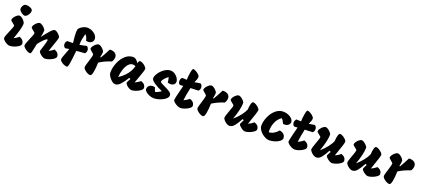

<svg xmlns="http://www.w3.org/2000/svg" viewBox="72 -2093 7514 3405"><g transform="rotate(20 3828.5 -391.0)"><path d="M111 -684Q111 -711 125 -738Q139 -765 160 -777Q170 -782 192 -782Q228 -782 264.5 -766Q301 -750 309 -726Q311 -721 311 -711Q311 -688 297 -660Q283 -632 262 -612.5Q241 -593 221 -593Q202 -593 175.5 -608.5Q149 -624 130 -645.5Q111 -667 111 -684ZM15 -98Q15 -116 28 -151Q41 -186 67 -247Q87 -294 97 -320.5Q107 -347 107 -358Q107 -366 97.5 -375.5Q88 -385 69 -399Q47 -416 36.5 -426Q26 -436 26 -447Q26 -468 45.5 -496Q65 -524 91.5 -544Q118 -564 137 -564Q160 -564 187.5 -544Q215 -524 234.5 -496.5Q254 -469 254 -452Q254 -408 231.5 -326.5Q209 -245 174 -151Q198 -162 216 -174Q234 -186 266 -211Q311 -196 332 -168.5Q353 -141 353 -109Q353 -83 319.5 -58Q286 -33 238 -16.5Q190 0 153 0Q127 0 94.5 -17.5Q62 -35 38.5 -58.5Q15 -82 15 -98Z M1013 -109Q1013 -85 979 -59.5Q945 -34 898 -17Q851 0 818 0Q795 0 765 -18Q735 -36 713.5 -59.5Q692 -83 692 -96Q692 -106 714 -174Q753 -293 753 -324Q753 -336 747 -336Q707 -336 598 -196Q594 -180 589.5 -156Q585 -132 583 -122Q572 -63 562.5 -31.5Q553 0 538 0Q512 0 479.5 -17.5Q447 -35 423.5 -58.5Q400 -82 400 -98Q400 -116 413 -151Q426 -186 452 -247Q472 -294 482 -320.5Q492 -347 492 -358Q492 -366 482.5 -375.5Q473 -385 454 -399Q432 -416 421.5 -426Q411 -436 411 -447Q411 -468 430.5 -496Q450 -524 476.5 -544Q503 -564 522 -564Q543 -564 570.5 -545Q598 -526 618.5 -501.5Q639 -477 639 -464Q639 -440 633.5 -405Q628 -370 619 -336Q692 -432 740 -484.5Q788 -537 815 -537Q834 -537 861 -518Q888 -499 907.5 -474.5Q927 -450 927 -437Q926 -420 913 -379Q900 -338 876 -270Q844 -182 835 -151Q866 -167 883.5 -178.5Q901 -190 926 -211Q970 -196 991.5 -169.5Q1013 -143 1013 -109Z M1094 -88Q1094 -106 1106.5 -142.5Q1119 -179 1143 -240L1169 -309L1094 -297Q1077 -306 1067 -324Q1057 -342 1057 -363Q1057 -382 1064.5 -399.5Q1072 -417 1087 -429Q1111 -428 1162 -430L1195 -431Q1179 -553 1179 -617Q1179 -662 1186 -686Q1192 -704 1217.5 -725Q1243 -746 1276.5 -760.5Q1310 -775 1340 -775Q1392 -775 1436.5 -753.5Q1481 -732 1507 -697.5Q1533 -663 1533 -628Q1533 -590 1506 -566.5Q1479 -543 1436 -543Q1420 -543 1397 -548Q1386 -620 1345 -655Q1329 -593 1320.5 -548Q1312 -503 1311 -441Q1363 -448 1444 -467Q1462 -454 1471.5 -435.5Q1481 -417 1481 -396Q1481 -364 1458 -333Q1438 -331 1398 -329L1296 -321Q1290 -275 1288 -246Q1275 -122 1263.5 -61Q1252 0 1232 0Q1205 0 1172 -15Q1139 -30 1116.5 -51Q1094 -72 1094 -88Z M1535 -98Q1535 -117 1543 -147.5Q1551 -178 1567 -227Q1583 -278 1591 -308.5Q1599 -339 1599 -358Q1599 -366 1590 -375Q1581 -384 1562 -399Q1540 -417 1530 -427Q1520 -437 1520 -447Q1520 -468 1540 -496Q1560 -524 1587 -544Q1614 -564 1633 -564Q1654 -564 1681 -545Q1708 -526 1728 -501.5Q1748 -477 1748 -464Q1748 -426 1733 -364L1745 -358Q1768 -395 1795.5 -446.5Q1823 -498 1829 -510L1848 -546Q1917 -548 1951 -521Q1985 -494 1985 -449Q1985 -405 1956 -361Q1884 -337 1833.5 -313.5Q1783 -290 1732 -258Q1729 -147 1714.5 -73.5Q1700 0 1672 0Q1645 0 1613 -17.5Q1581 -35 1558 -58.5Q1535 -82 1535 -98Z M2562 -211Q2606 -196 2627.5 -169.5Q2649 -143 2649 -109Q2649 -85 2615 -59.5Q2581 -34 2534 -17Q2487 0 2454 0Q2431 0 2401.5 -17Q2372 -34 2350.5 -57Q2329 -80 2329 -93Q2329 -103 2337.5 -120Q2346 -137 2356 -155Q2366 -173 2369 -179L2344 -193Q2291 -106 2242.5 -53Q2194 0 2147 0Q2115 0 2079.5 -28Q2044 -56 2019.5 -96Q1995 -136 1995 -167Q1995 -256 2032 -349Q2069 -442 2135.5 -503Q2202 -564 2286 -564Q2316 -564 2347 -537Q2378 -510 2387 -482Q2392 -504 2401.5 -520.5Q2411 -537 2422 -537Q2448 -537 2479.5 -518.5Q2511 -500 2533 -475.5Q2555 -451 2555 -437Q2554 -418 2539.5 -374Q2525 -330 2493 -240Q2474 -191 2459 -147Q2520 -177 2562 -211ZM2375 -425Q2348 -437 2324 -437Q2277 -437 2240 -395Q2203 -353 2181 -285Q2159 -217 2152 -139Q2233 -189 2293 -262.5Q2353 -336 2375 -425Z M2895 -322Q2895 -311 2914 -299.5Q2933 -288 2977 -268Q3047 -236 3087 -208.5Q3127 -181 3127 -145Q3127 -109 3086.5 -75.5Q3046 -42 2986 -21Q2926 0 2874 0Q2835 0 2792 -16.5Q2749 -33 2720 -58.5Q2691 -84 2691 -107Q2691 -148 2717.5 -172.5Q2744 -197 2787 -197Q2807 -197 2828 -191Q2845 -137 2857 -114Q2918 -130 2966 -168Q2882 -204 2812.5 -249Q2743 -294 2743 -333Q2743 -373 2780 -428.5Q2817 -484 2874.5 -524.5Q2932 -565 2992 -565Q3033 -565 3070.5 -541Q3108 -517 3131 -481Q3154 -445 3154 -411Q3154 -378 3128.5 -357.5Q3103 -337 3064 -337Q3039 -337 3013 -347Q3011 -387 2995 -445Q2950 -411 2922.5 -378Q2895 -345 2895 -322Z M3424 -393Q3391 -242 3381 -147Q3445 -178 3484 -211Q3528 -196 3549.5 -169.5Q3571 -143 3571 -109Q3571 -85 3537 -59.5Q3503 -34 3456 -17Q3409 0 3376 0Q3347 0 3311.5 -17.5Q3276 -35 3251 -58.5Q3226 -82 3226 -99Q3226 -113 3236.5 -159.5Q3247 -206 3255.5 -239.5Q3264 -273 3268 -289L3292 -385L3231 -381Q3214 -389 3205 -406Q3196 -423 3196 -445Q3196 -485 3225 -513Q3261 -511 3313 -509Q3313 -573 3327 -650.5Q3341 -728 3358 -728Q3379 -728 3411 -710Q3443 -692 3467 -668Q3491 -644 3491 -626Q3491 -603 3482.5 -579.5Q3474 -556 3455 -515Q3472 -517 3541 -529L3564 -533Q3582 -523 3591.5 -504Q3601 -485 3601 -463Q3601 -445 3594 -428Q3587 -411 3573 -399Z M3664 -98Q3664 -117 3672 -147.5Q3680 -178 3696 -227Q3712 -278 3720 -308.5Q3728 -339 3728 -358Q3728 -366 3719 -375Q3710 -384 3691 -399Q3669 -417 3659 -427Q3649 -437 3649 -447Q3649 -468 3669 -496Q3689 -524 3716 -544Q3743 -564 3762 -564Q3783 -564 3810 -545Q3837 -526 3857 -501.5Q3877 -477 3877 -464Q3877 -426 3862 -364L3874 -358Q3897 -395 3924.5 -446.5Q3952 -498 3958 -510L3977 -546Q4046 -548 4080 -521Q4114 -494 4114 -449Q4114 -405 4085 -361Q4013 -337 3962.5 -313.5Q3912 -290 3861 -258Q3858 -147 3843.5 -73.5Q3829 0 3801 0Q3774 0 3742 -17.5Q3710 -35 3687 -58.5Q3664 -82 3664 -98Z M4170 -106Q4170 -122 4179.5 -152Q4189 -182 4199.5 -212Q4210 -242 4213 -250Q4226 -285 4236.5 -316Q4247 -347 4247 -358Q4247 -366 4237.5 -375.5Q4228 -385 4209 -399Q4187 -416 4176.5 -426Q4166 -436 4166 -447Q4166 -468 4185.5 -496Q4205 -524 4231.5 -544Q4258 -564 4277 -564Q4298 -564 4325.5 -545Q4353 -526 4373.5 -501.5Q4394 -477 4394 -464Q4394 -402 4373 -315Q4352 -228 4319 -142Q4385 -197 4437 -264Q4489 -331 4510 -384Q4512 -449 4525.5 -493Q4539 -537 4557 -537Q4583 -537 4614.5 -518.5Q4646 -500 4668 -475.5Q4690 -451 4690 -437Q4689 -416 4671 -358.5Q4653 -301 4621 -211Q4602 -155 4599 -147Q4628 -160 4651.5 -174.5Q4675 -189 4701 -211Q4745 -196 4766.5 -169.5Q4788 -143 4788 -109Q4788 -85 4754 -59.5Q4720 -34 4673 -17Q4626 0 4593 0Q4572 0 4543 -17.5Q4514 -35 4491.5 -57.5Q4469 -80 4469 -91Q4469 -102 4476.5 -118Q4484 -134 4493.5 -152.5Q4503 -171 4508 -179L4483 -193Q4428 -92 4388.5 -46Q4349 0 4299 0Q4273 0 4242.5 -19.5Q4212 -39 4191 -64.5Q4170 -90 4170 -106Z M5171 -229Q5220 -220 5249.5 -192Q5279 -164 5279 -121Q5279 -90 5243.5 -62Q5208 -34 5155 -17Q5102 0 5053 0Q5005 0 4953 -31.5Q4901 -63 4867 -109Q4833 -155 4833 -196Q4833 -275 4869.5 -361.5Q4906 -448 4971 -506Q5036 -564 5117 -564Q5167 -564 5212 -546Q5257 -528 5284 -498Q5311 -468 5311 -436Q5311 -405 5284 -380.5Q5257 -356 5213 -356Q5199 -356 5184 -359Q5159 -420 5129 -445Q5063 -402 5029 -325Q4995 -248 4995 -168Q4995 -156 4997 -132Q5091 -136 5171 -229Z M5581 -393Q5548 -242 5538 -147Q5602 -178 5641 -211Q5685 -196 5706.5 -169.5Q5728 -143 5728 -109Q5728 -85 5694 -59.5Q5660 -34 5613 -17Q5566 0 5533 0Q5504 0 5468.5 -17.5Q5433 -35 5408 -58.5Q5383 -82 5383 -99Q5383 -113 5393.5 -159.5Q5404 -206 5412.5 -239.5Q5421 -273 5425 -289L5449 -385L5388 -381Q5371 -389 5362 -406Q5353 -423 5353 -445Q5353 -485 5382 -513Q5418 -511 5470 -509Q5470 -573 5484 -650.5Q5498 -728 5515 -728Q5536 -728 5568 -710Q5600 -692 5624 -668Q5648 -644 5648 -626Q5648 -603 5639.5 -579.5Q5631 -556 5612 -515Q5629 -517 5698 -529L5721 -533Q5739 -523 5748.5 -504Q5758 -485 5758 -463Q5758 -445 5751 -428Q5744 -411 5730 -399Z M5810 -106Q5810 -122 5819.5 -152Q5829 -182 5839.5 -212Q5850 -242 5853 -250Q5866 -285 5876.5 -316Q5887 -347 5887 -358Q5887 -366 5877.5 -375.5Q5868 -385 5849 -399Q5827 -416 5816.5 -426Q5806 -436 5806 -447Q5806 -468 5825.5 -496Q5845 -524 5871.5 -544Q5898 -564 5917 -564Q5938 -564 5965.5 -545Q5993 -526 6013.5 -501.5Q6034 -477 6034 -464Q6034 -402 6013 -315Q5992 -228 5959 -142Q6025 -197 6077 -264Q6129 -331 6150 -384Q6152 -449 6165.5 -493Q6179 -537 6197 -537Q6223 -537 6254.5 -518.5Q6286 -500 6308 -475.5Q6330 -451 6330 -437Q6329 -416 6311 -358.5Q6293 -301 6261 -211Q6242 -155 6239 -147Q6268 -160 6291.5 -174.5Q6315 -189 6341 -211Q6385 -196 6406.5 -169.5Q6428 -143 6428 -109Q6428 -85 6394 -59.5Q6360 -34 6313 -17Q6266 0 6233 0Q6212 0 6183 -17.5Q6154 -35 6131.5 -57.5Q6109 -80 6109 -91Q6109 -102 6116.5 -118Q6124 -134 6133.5 -152.5Q6143 -171 6148 -179L6123 -193Q6068 -92 6028.5 -46Q5989 0 5939 0Q5913 0 5882.5 -19.5Q5852 -39 5831 -64.5Q5810 -90 5810 -106Z M6490 -106Q6490 -122 6499.5 -152Q6509 -182 6519.5 -212Q6530 -242 6533 -250Q6546 -285 6556.5 -316Q6567 -347 6567 -358Q6567 -366 6557.5 -375.5Q6548 -385 6529 -399Q6507 -416 6496.5 -426Q6486 -436 6486 -447Q6486 -468 6505.5 -496Q6525 -524 6551.5 -544Q6578 -564 6597 -564Q6618 -564 6645.5 -545Q6673 -526 6693.5 -501.5Q6714 -477 6714 -464Q6714 -402 6693 -315Q6672 -228 6639 -142Q6705 -197 6757 -264Q6809 -331 6830 -384Q6832 -449 6845.5 -493Q6859 -537 6877 -537Q6903 -537 6934.5 -518.5Q6966 -500 6988 -475.5Q7010 -451 7010 -437Q7009 -416 6991 -358.5Q6973 -301 6941 -211Q6922 -155 6919 -147Q6948 -160 6971.5 -174.5Q6995 -189 7021 -211Q7065 -196 7086.5 -169.5Q7108 -143 7108 -109Q7108 -85 7074 -59.5Q7040 -34 6993 -17Q6946 0 6913 0Q6892 0 6863 -17.5Q6834 -35 6811.5 -57.5Q6789 -80 6789 -91Q6789 -102 6796.5 -118Q6804 -134 6813.5 -152.5Q6823 -171 6828 -179L6803 -193Q6748 -92 6708.5 -46Q6669 0 6619 0Q6593 0 6562.5 -19.5Q6532 -39 6511 -64.5Q6490 -90 6490 -106Z M7181 -98Q7181 -117 7189 -147.5Q7197 -178 7213 -227Q7229 -278 7237 -308.5Q7245 -339 7245 -358Q7245 -366 7236 -375Q7227 -384 7208 -399Q7186 -417 7176 -427Q7166 -437 7166 -447Q7166 -468 7186 -496Q7206 -524 7233 -544Q7260 -564 7279 -564Q7300 -564 7327 -545Q7354 -526 7374 -501.5Q7394 -477 7394 -464Q7394 -426 7379 -364L7391 -358Q7414 -395 7441.5 -446.5Q7469 -498 7475 -510L7494 -546Q7563 -548 7597 -521Q7631 -494 7631 -449Q7631 -405 7602 -361Q7530 -337 7479.5 -313.5Q7429 -290 7378 -258Q7375 -147 7360.5 -73.5Q7346 0 7318 0Q7291 0 7259 -17.5Q7227 -35 7204 -58.5Q7181 -82 7181 -98Z"/></g></svg>

Font: Mogra
Style: Regular
Weight: 400
Designer: Lipi Raval
Foundry: Lipi Raval
Version: Version 1.002;PS 1.002;hotconv 1.0.88;makeotf.lib2.5.647800;